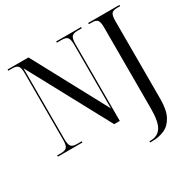

<svg xmlns="http://www.w3.org/2000/svg" viewBox="-201 -918 1365 1362"><g transform="rotate(-30 481.0 -237.0)"><path d="M648 240V230H658Q716 230 744.5 186Q773 142 773 36V-632Q773 -674 761 -689Q749 -704 717 -704H691V-714H947V-704H922Q889 -704 877 -689Q865 -674 865 -630V9Q865 98 838.5 148.5Q812 199 767 219.5Q722 240 667 240ZM31 0V-10H61Q97 -10 110 -25.5Q123 -41 123 -86V-631Q123 -674 110.5 -689Q98 -704 64 -704H31V-714H202L528 -108V-630Q528 -674 515.5 -689Q503 -704 469 -704H429V-714H633V-704H597Q563 -704 550.5 -688.5Q538 -673 538 -629V0H492L133 -665V-86Q133 -41 145.5 -25.5Q158 -10 192 -10H232V0Z"/></g></svg>

Font: Noto Serif Display Condensed
Style: Regular
Weight: 400
Width: 3
Designer: Monotype Design Team
Foundry: Monotype Imaging Inc.
Version: Version 2.009